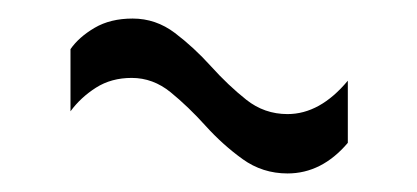

<svg xmlns="http://www.w3.org/2000/svg" viewBox="-20 -401 450 207"><path d="M355 -247Q327 -214 290 -214Q263 -214 241.5 -229.5Q220 -245 201.5 -265.5Q183 -286 164 -301.5Q145 -317 122 -317Q100 -317 83.5 -306.5Q67 -296 56 -281V-348Q65 -361 82 -371Q99 -381 123 -381Q148 -381 168.5 -365.5Q189 -350 207.5 -329.5Q226 -309 245.5 -293.5Q265 -278 290 -278Q325 -278 355 -314Z"/></svg>

Font: Georama Condensed
Style: Regular
Weight: 400
Width: 3
Designer: Jean-Baptiste Levee
Foundry: Production Type
Version: Version 1.000